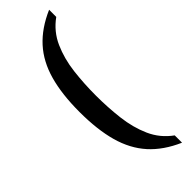

<svg xmlns="http://www.w3.org/2000/svg" viewBox="-297 -771 911 911"><g transform="rotate(-45 158.0 -316.0)"><path d="M290 130Q203 92 150 33Q97 -26 73 -112Q49 -198 49 -317Q49 -435 73 -521Q97 -607 150 -665.5Q203 -724 290 -762V-714Q233 -673 205 -610Q177 -547 168 -472Q159 -397 159 -317Q159 -238 168 -162Q177 -86 205 -23Q233 40 290 81Z"/></g></svg>

Font: Noto Serif Tamil Condensed Medium
Style: Regular
Weight: 500
Width: 3
Designer: Indian Type Foundry, Tom Grace, and the Monotype Design Team
Foundry: Monotype Imaging Inc.
Version: Version 2.004; ttfautohint (v1.8.4.7-5d5b)